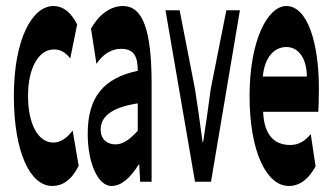

<svg xmlns="http://www.w3.org/2000/svg" viewBox="-20 -603 1099 637"><path d="M153 14C186 14 217 -4 241 -53L221 -170C204 -147 182 -130 157 -130C107 -130 73 -190 73 -285C73 -379 109 -439 159 -439C180 -439 197 -430 213 -409L236 -522C217 -559 192 -583 157 -583C87 -583 26 -473 26 -285C26 -96 81 14 153 14Z M350 14C384 14 414 -15 440 -57H442L445 0H483V-323C483 -501 455 -583 388 -583C345 -583 307 -553 282 -508L300 -391C321 -423 350 -441 381 -441C426 -441 437 -414 437 -368C322 -344 271 -279 271 -159C271 -64 304 14 350 14ZM314 -173C314 -213 345 -246 437 -260V-169C411 -141 389 -124 363 -124C336 -124 314 -140 314 -173Z M529 -569 627 0H680L776 -569H731L679 -307C672 -251 663 -192 654 -132H652C644 -192 636 -251 627 -307L576 -569Z M938 14C975 14 1004 -9 1027 -51L1011 -158C991 -134 970 -122 943 -122C891 -122 856 -154 853 -232H1036C1037 -246 1038 -277 1038 -309C1038 -464 999 -583 930 -583C868 -583 808 -469 808 -285C808 -96 866 14 938 14ZM852 -349C858 -416 892 -447 930 -447C973 -447 998 -405 998 -349Z"/></svg>

Font: 寒蝉无机体 CompactMedium
Style: Regular
Weight: 500
Width: 3
Designer: ChillTanhei {Warren2060}; 
Source Han Sans {Ryoko NISHIZUKA 西塚涼子 (kana, bopomofo & ideographs); Paul D. Hunt (Latin, Gre
Foundry: ChillType&Adobe
Version: Version 1.000;Glyphs 3.1.1 (3135)